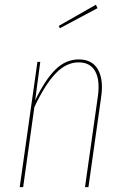

<svg xmlns="http://www.w3.org/2000/svg" viewBox="-20 -774 516 794"><path d="M376.5 -754.4 383.3 -740.2 227.5 -657.2 223.1 -667ZM305.7 -528.3Q360.4 -528.3 384.3 -487.8Q408.2 -447.3 398.9 -377L345.7 0H331.5L384.8 -376Q394 -442.9 373.5 -479.5Q353 -516.1 305.2 -516.1Q253.9 -516.1 210 -470.2Q166 -424.3 122.1 -331.1L75.7 0H61.5L134.8 -518.1H146.5L125.5 -359.4Q167.5 -445.8 210 -487.1Q252.4 -528.3 305.7 -528.3Z"/></svg>

Font: Fira Sans Compressed Hair
Style: Italic
Weight: 100
Width: 3
Italic angle: -8°
Designer: Carrois Corporate & Edenspiekermann AG
Foundry: Carrois Corporate GbR & Edenspiekermann AG
Version: Version 4.203;PS 004.203;hotconv 1.0.88;makeotf.lib2.5.64775